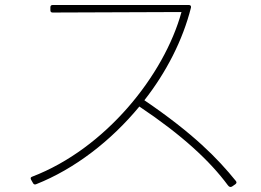

<svg xmlns="http://www.w3.org/2000/svg" viewBox="-20 -736 1040 766"><path d="M190 -686 704 -688C635 -436 401 -143 108 -31C102 -29 101 -25 104 -19L112 -5C115 0 119 1 124 -1C278 -62 423 -174 536 -311C708 -196 818 -93 889 3C894 10 900 12 906 8L919 -1C924 -5 925 -9 921 -14C849 -103 753 -202 556 -336C643 -447 709 -575 742 -706C743 -712 740 -716 734 -716H190C184 -716 181 -713 181 -707V-695C181 -689 184 -686 190 -686Z"/></svg>

Font: LINE Seed JP_OTF Thin
Style: Regular
Weight: 250
Designer: LY Corporation & Fontrix & Fontworks
Version: Version 1.007